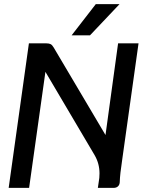

<svg xmlns="http://www.w3.org/2000/svg" viewBox="-20 -910 733 930"><path d="M651 -700 572 -137Q561 -66 560 -27Q559 -14 551 -7Q543 0 531 0H454L461 -48Q462 -55 462 -70Q462 -118 438 -159L200 -562L121 0H22L120 -700H205Q218 -700 225.5 -696Q233 -692 240 -680L491 -256L552 -700ZM444 -890H559L416 -739H327Z"/></svg>

Font: Krub Medium
Style: Italic
Weight: 500
Italic angle: -8°
Designer: Ekaluck Peanpanawate
Foundry: Cadson Demak Co.,Ltd.
Version: Version 1.000; ttfautohint (v1.6)